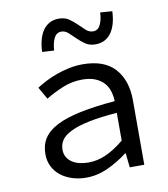

<svg xmlns="http://www.w3.org/2000/svg" viewBox="-82 -791 765 872"><g transform="rotate(-10 300.0 -354.5)"><path d="M246 12Q212 12 182 2.5Q152 -7 129.5 -24.5Q107 -42 94 -67.5Q81 -93 81 -126Q81 -167 100.5 -197.5Q120 -228 162.5 -250Q205 -272 272 -286Q339 -300 433 -308Q432 -333 425 -355Q418 -377 403 -393.5Q388 -410 363.5 -420Q339 -430 304 -430Q256 -430 212 -411.5Q168 -393 134 -372L102 -428Q120 -440 144.5 -452.5Q169 -465 196.5 -475Q224 -485 255 -491.5Q286 -498 318 -498Q418 -498 466.5 -443.5Q515 -389 515 -298V0H448L441 -66H438Q397 -34 347.5 -11Q298 12 246 12ZM268 -54Q310 -54 350.5 -72.5Q391 -91 433 -126V-254Q355 -248 302.5 -237Q250 -226 218.5 -210.5Q187 -195 174 -175.5Q161 -156 161 -132Q161 -111 170 -96.5Q179 -82 193.5 -72.5Q208 -63 227.5 -58.5Q247 -54 268 -54ZM392 -577Q365 -577 346 -590Q327 -603 311 -619Q295 -635 280.5 -648Q266 -661 249 -661Q226 -661 215 -639Q204 -617 202 -582L147 -585Q148 -614 154.5 -639Q161 -664 173 -682Q185 -700 203.5 -710.5Q222 -721 248 -721Q275 -721 294 -708Q313 -695 329 -679Q345 -663 359.5 -650Q374 -637 392 -637Q414 -637 425 -659Q436 -681 438 -716L493 -712Q492 -683 485.5 -658.5Q479 -634 467 -616Q455 -598 436.5 -587.5Q418 -577 392 -577Z"/></g></svg>

Font: Source Code Pro
Style: Regular
Weight: 400
Monospace: yes
Designer: Paul D. Hunt, Teo Tuominen
Foundry: Adobe Systems Incorporated
Version: Version 2.030;PS 1.000;hotconv 16.6.51;makeotf.lib2.5.65220